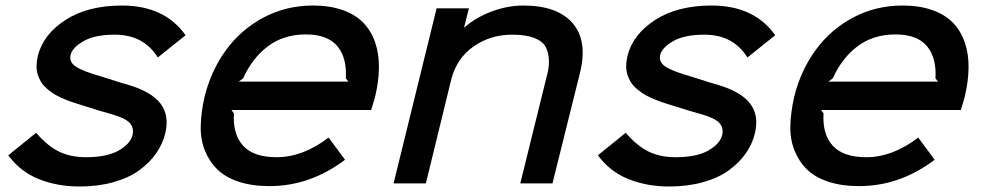

<svg xmlns="http://www.w3.org/2000/svg" viewBox="-20 -660 3539 691"><path d="M574.2 -178.2Q564.9 -140.6 541.5 -107.4Q518.1 -74.2 481 -47.1Q443.8 -20 388.4 -4.4Q333 11.2 266.1 11.2Q186 11.2 119.4 -15.6Q52.7 -42.5 9.8 -101.1L109.9 -182.1Q152.3 -133.3 193.6 -113.8Q234.9 -94.2 289.1 -94.2Q364.3 -94.2 406.5 -117.9Q448.7 -141.6 457 -173.8Q462.9 -199.7 446.5 -217.8Q430.2 -235.8 375 -251Q353.5 -256.3 272 -282.2Q252 -288.1 234.9 -294.2Q217.8 -300.3 200.9 -307.9Q184.1 -315.4 171.1 -324Q158.2 -332.5 146.5 -343Q134.8 -353.5 127.4 -365.7Q120.1 -377.9 115.7 -392.1Q111.3 -406.2 111.6 -423.1Q111.8 -439.9 116.2 -459Q135.7 -536.6 216.1 -588.4Q296.4 -640.1 418.9 -640.1Q572.3 -640.1 647.9 -533.2L547.9 -453.1Q497.1 -535.2 393.1 -535.2Q321.3 -535.2 280.8 -512Q240.2 -488.8 233.9 -461.9Q228 -437 252.7 -420.4Q277.3 -403.8 344.2 -384.8Q429.2 -357.4 437 -356Q524.9 -330.6 557.9 -286.9Q590.8 -243.2 574.2 -178.2Z M838.9 -366.2H1233.9L1224.6 -377.9Q1229 -452.6 1193.6 -494.4Q1158.2 -536.1 1080.6 -536.1Q1001.5 -536.1 944.8 -493.9Q888.2 -451.7 855 -377.9ZM1329.6 -310.1Q1328.1 -304.7 1315.9 -264.2H813L821.8 -252Q817.4 -176.3 855.2 -135.3Q893.1 -94.2 975.6 -94.2Q1070.3 -94.2 1162.6 -165L1221.7 -85Q1096.2 9.8 949.7 9.8Q886.7 9.8 838.9 -6.1Q791 -22 762 -50.5Q732.9 -79.1 717 -119.1Q701.2 -159.2 702.4 -207.3Q703.6 -255.4 715.8 -310.1Q739.3 -405.8 793.5 -480Q847.7 -554.2 929 -597.2Q1010.3 -640.1 1106 -640.1Q1167 -640.1 1213.1 -623.8Q1259.3 -607.4 1287.6 -578.1Q1315.9 -548.8 1330.1 -507.6Q1344.2 -466.3 1343.8 -416.7Q1343.3 -367.2 1329.6 -310.1Z M2067.4 -397.9 1968.3 0H1852.5L1946.3 -379.9Q1956.5 -414.1 1955.6 -442.6Q1954.6 -471.2 1943.4 -491.7Q1932.1 -512.2 1902.1 -523.7Q1872.1 -535.2 1823.2 -535.2Q1744.6 -535.2 1683.8 -492.4Q1623 -449.7 1603.5 -372.1L1512.7 0H1396.5L1551.3 -629.9H1667.5L1650.4 -562H1652.3Q1693.8 -598.1 1750.7 -619.1Q1807.6 -640.1 1863.3 -640.1Q1985.8 -640.1 2040.8 -576.7Q2095.7 -513.2 2067.4 -397.9Z M2696.3 -178.2Q2687 -140.6 2663.6 -107.4Q2640.1 -74.2 2603 -47.1Q2565.9 -20 2510.5 -4.4Q2455.1 11.2 2388.2 11.2Q2308.1 11.2 2241.5 -15.6Q2174.8 -42.5 2131.8 -101.1L2231.9 -182.1Q2274.4 -133.3 2315.7 -113.8Q2356.9 -94.2 2411.1 -94.2Q2486.3 -94.2 2528.6 -117.9Q2570.8 -141.6 2579.1 -173.8Q2585 -199.7 2568.6 -217.8Q2552.2 -235.8 2497.1 -251Q2475.6 -256.3 2394 -282.2Q2374 -288.1 2356.9 -294.2Q2339.8 -300.3 2323 -307.9Q2306.2 -315.4 2293.2 -324Q2280.3 -332.5 2268.6 -343Q2256.8 -353.5 2249.5 -365.7Q2242.2 -377.9 2237.8 -392.1Q2233.4 -406.2 2233.6 -423.1Q2233.9 -439.9 2238.3 -459Q2257.8 -536.6 2338.1 -588.4Q2418.5 -640.1 2541 -640.1Q2694.3 -640.1 2770 -533.2L2669.9 -453.1Q2619.1 -535.2 2515.1 -535.2Q2443.4 -535.2 2402.8 -512Q2362.3 -488.8 2356 -461.9Q2350.1 -437 2374.8 -420.4Q2399.4 -403.8 2466.3 -384.8Q2551.3 -357.4 2559.1 -356Q2647 -330.6 2679.9 -286.9Q2712.9 -243.2 2696.3 -178.2Z M2960.9 -366.2H3356L3346.7 -377.9Q3351.1 -452.6 3315.7 -494.4Q3280.3 -536.1 3202.6 -536.1Q3123.5 -536.1 3066.9 -493.9Q3010.3 -451.7 2977.1 -377.9ZM3451.7 -310.1Q3450.2 -304.7 3438 -264.2H2935.1L2943.8 -252Q2939.5 -176.3 2977.3 -135.3Q3015.1 -94.2 3097.7 -94.2Q3192.4 -94.2 3284.7 -165L3343.8 -85Q3218.3 9.8 3071.8 9.8Q3008.8 9.8 2960.9 -6.1Q2913.1 -22 2884 -50.5Q2855 -79.1 2839.1 -119.1Q2823.2 -159.2 2824.5 -207.3Q2825.7 -255.4 2837.9 -310.1Q2861.3 -405.8 2915.5 -480Q2969.7 -554.2 3051 -597.2Q3132.3 -640.1 3228 -640.1Q3289.1 -640.1 3335.2 -623.8Q3381.3 -607.4 3409.7 -578.1Q3438 -548.8 3452.1 -507.6Q3466.3 -466.3 3465.8 -416.7Q3465.3 -367.2 3451.7 -310.1Z"/></svg>

Font: Sinkin Sans 500 Medium Italic
Style: Regular
Weight: 500
Italic angle: -112°
Designer: Keith Bates
Foundry: K-Type
Version: Sinkin Sans (version 1.0)  by Keith Bates   •   © 2014   www